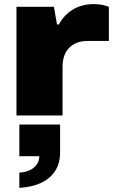

<svg xmlns="http://www.w3.org/2000/svg" viewBox="-20 -561 555 933"><path d="M60 0V-528H242L257 -442H266Q285 -477 312 -499Q339 -521 370 -531Q401 -541 432 -541Q454 -541 472.5 -538Q491 -535 509 -528V-362H406Q375 -362 352 -352.5Q329 -343 314 -326.5Q299 -310 291.5 -287.5Q284 -265 284 -238V0ZM74 352V278Q119 275 145 253Q171 231 171 198H74V44H272V179Q272 231 249 268Q226 305 182 326.5Q138 348 74 352Z"/></svg>

Font: Archivo Expanded Black
Style: Regular
Weight: 900
Width: 7
Designer: Hector Gatti
Foundry: Omnibus-Type
Version: Version 2.001